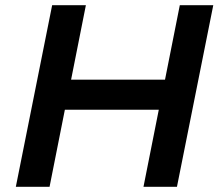

<svg xmlns="http://www.w3.org/2000/svg" viewBox="-20 -720 850 740"><path d="M802 -700 662 0H533L592 -297H230L171 0H41L181 -700H311L254 -413H616L673 -700Z"/></svg>

Font: Montserrat Alternates SemiBold
Style: Italic
Weight: 600
Italic angle: -11.3°
Designer: Julieta Ulanovsky
Foundry: Julieta Ulanovsky
Version: Version 7.200